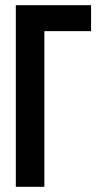

<svg xmlns="http://www.w3.org/2000/svg" viewBox="-20 -720 405 740"><path d="M41 0V-700H331V-600H151V0Z"/></svg>

Font: Adderley Bold
Style: Regular
Weight: 700
Designer: gorohovskiy
Version: Version 1.003 November 13, 2017